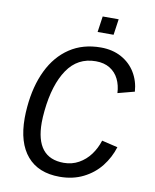

<svg xmlns="http://www.w3.org/2000/svg" viewBox="-99 -992 867 1077"><g transform="rotate(10 335.0 -454.0)"><path d="M65.5 -280Q65.5 -310.5 68.5 -344Q79 -464.5 122.8 -554.8Q166.5 -645 241.5 -694.8Q316.5 -744.5 418.5 -744.5Q485 -744.5 535.8 -716.8Q586.5 -689 615.5 -641Q644.5 -593 648.5 -533.5L553.5 -508.5Q551.5 -553 534.2 -588Q517 -623 484.2 -643.2Q451.5 -663.5 404 -663.5Q300.5 -663.5 242 -577.2Q183.5 -491 168 -340.5Q164 -301.5 164 -272.5Q164 -71 324.5 -71Q371 -71 409.5 -92.5Q448 -114 474.8 -150.2Q501.5 -186.5 515.5 -231L606 -209.5Q587 -148.5 548 -99Q509 -49.5 449.8 -19.8Q390.5 10 315 10Q194 10 129.8 -65Q65.5 -140 65.5 -280ZM397.5 -917.5H488.5L475.5 -827H384.5Z"/></g></svg>

Font: 1883 Sans
Style: Italic
Weight: 400
Italic angle: -8°
Designer: 1883 Sans project is a fork of Public Sans.
Version: Version 1.009